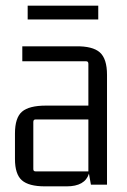

<svg xmlns="http://www.w3.org/2000/svg" viewBox="-20 -654 449 680"><path d="M328 -634V-585H78V-634ZM216 6H139Q82 6 57.5 -15.5Q33 -37 33 -91V-181Q33 -237 58 -258.5Q83 -280 143 -280H293V-428Q293 -437 285 -437H59V-490H248Q308 -491 333.5 -468.5Q359 -446 359 -389V0H302L295 -39Q281 6 216 6ZM293 -47V-231H106Q98 -231 98 -222V-55Q98 -47 106 -47Z"/></svg>

Font: Gemunu Libre Light
Style: Regular
Weight: 300
Designer: Puspanada Ekanayake, Sola Matas, Pathum Egodawatta, Kosala Senevirathne
Foundry: mooniak
Version: Version 1.100